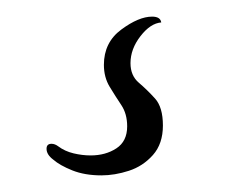

<svg xmlns="http://www.w3.org/2000/svg" viewBox="-20 -38 285 231"><path d="M102 173Q82 173 67 167Q52 161 44 154Q36 148 36 141Q36 135 42 135Q46 135 50 138Q58 144 68.5 146.5Q79 149 89 149Q107 149 120 140.5Q133 132 133 114Q133 99 126 88.5Q119 78 112 66.5Q105 55 105 40Q105 13 126 -2.5Q147 -18 163 -18Q173 -18 174 -11Q161 -10 149 5.5Q137 21 137 38Q137 53 147 61.5Q157 70 166.5 80.5Q176 91 176 113Q176 135 164 148.5Q152 162 135 167.5Q118 173 102 173Z"/></svg>

Font: Love Light
Style: Regular
Weight: 400
Designer: Robert E. Leuschke
Foundry: Robert E. Leuschke
Version: Version 1.010; ttfautohint (v1.8.3)